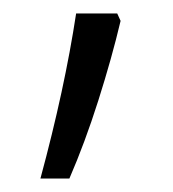

<svg xmlns="http://www.w3.org/2000/svg" viewBox="-20 -136 257 285"><path d="M154 -116 159 -105Q146 -50 126 13Q106 76 83 129H40Q76 -4 93 -116Z"/></svg>

Font: Noto Sans Khmer Condensed Light
Style: Regular
Weight: 300
Width: 3
Designer: Danh Hong and the Monotype Design Team
Foundry: Monotype Imaging Inc.
Version: Version 2.004; ttfautohint (v1.8.4.7-5d5b)